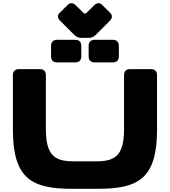

<svg xmlns="http://www.w3.org/2000/svg" viewBox="-20 -1192 1087 1228"><path d="M443.4 15.6H603.5C861.3 15.6 984.4 -45.9 984.4 -363.3V-710.9C984.4 -736.3 970.7 -750 945.3 -750H812.5C787.1 -750 773.4 -736.3 773.4 -710.9V-365.7C773.4 -189 709 -160.2 593.3 -160.2H453.6C337.9 -160.2 273.4 -189 273.4 -365.7V-710.9C273.4 -736.3 259.8 -750 234.4 -750H101.6C76.2 -750 62.5 -736.3 62.5 -710.9V-363.3C62.5 -45.9 185.5 15.6 443.4 15.6ZM585.9 -793H701.2C726.6 -793 740.2 -806.6 740.2 -832V-898.4C740.2 -923.8 726.6 -937.5 701.2 -937.5H585.9C560.5 -937.5 546.9 -923.8 546.9 -898.4V-832C546.9 -806.6 560.5 -793 585.9 -793ZM345.7 -793H460.9C486.3 -793 500 -806.6 500 -832V-898.4C500 -923.8 486.3 -937.5 460.9 -937.5H345.7C320.3 -937.5 306.6 -923.8 306.6 -898.4V-832C306.6 -806.6 320.3 -793 345.7 -793ZM582 -1157.7 529.8 -1106.4H517.1L464.8 -1157.7C447.8 -1174.8 428.7 -1176.3 414.1 -1161.6L360.8 -1108.9C346.2 -1094.2 347.2 -1076.7 365.2 -1058.6L453.6 -970.2C467.8 -956.1 481.4 -949.7 501.5 -949.7H545.9C565.4 -949.7 579.6 -956.1 593.8 -970.2L681.6 -1058.1C699.7 -1076.2 699.7 -1094.7 685.5 -1108.9L632.3 -1161.6C617.2 -1177.2 598.6 -1174.3 582 -1157.7Z"/></svg>

Font: Gyrotrope Black
Style: Regular
Weight: 900
Designer: David Moles
Version: Version 1.003;Glyphs 3.3.1 (3343)